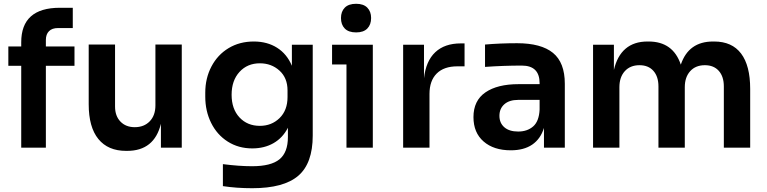

<svg xmlns="http://www.w3.org/2000/svg" viewBox="-20 -779 4048 1013"><path d="M296 -738H364V-631H286Q255 -631 238.5 -614.5Q222 -598 222 -568V-534H373V-432H222V0H92V-432H24V-534H92V-556Q92 -738 296 -738Z M448 -229V-544H587V-217Q587 -167 615.5 -137.5Q644 -108 691 -108Q740 -108 770 -139Q800 -170 800 -223V-544H939V0H829V-126Q794 17 651 17H645Q550 17 499 -45.5Q448 -108 448 -229Z M1156 203V87Q1242 98 1310 98Q1410 98 1454.5 61.5Q1499 25 1499 -56V-105Q1472 -52 1423.5 -24Q1375 4 1311 4Q1238 4 1181.5 -32Q1125 -68 1094 -130.5Q1063 -193 1063 -269V-290Q1063 -366 1095.5 -428Q1128 -490 1186 -525Q1244 -560 1319 -560Q1390 -560 1442 -527Q1494 -494 1520 -432V-543H1630V-64Q1630 83 1553.5 148.5Q1477 214 1311 214Q1228 214 1156 203ZM1497 -267V-302Q1497 -368 1454.5 -406.5Q1412 -445 1351 -445Q1285 -445 1243.5 -399.5Q1202 -354 1202 -279Q1202 -204 1243.5 -159.5Q1285 -115 1351 -115Q1413 -115 1455 -156Q1497 -197 1497 -267Z M1808 -439H1732V-543H1947V0H1808ZM1779 -684Q1779 -718 1799 -738.5Q1819 -759 1859 -759Q1898 -759 1918 -738.5Q1938 -718 1938 -684Q1938 -649 1918 -628.5Q1898 -608 1859 -608Q1819 -608 1799 -628.5Q1779 -649 1779 -684Z M2107 -543H2217V-366Q2227 -457 2276.5 -503.5Q2326 -550 2411 -550H2431V-429H2393Q2322 -429 2284 -391Q2246 -353 2246 -283V0H2107Z M2850 -104Q2832 -46 2788 -16Q2744 14 2675 14Q2585 14 2531.5 -32.5Q2478 -79 2478 -161Q2478 -248 2541 -291.5Q2604 -335 2716 -335H2827V-340Q2827 -433 2733 -433Q2637 -433 2539 -426V-544Q2620 -551 2708 -551Q2835 -551 2897.5 -500Q2960 -449 2960 -337V0H2850ZM2714 -85Q2762 -85 2793 -112Q2824 -139 2827 -201V-252H2714Q2667 -252 2641 -229Q2615 -206 2615 -168Q2615 -130 2641 -107.5Q2667 -85 2714 -85Z M3109 -543H3219V-410Q3236 -484 3280.5 -522Q3325 -560 3396 -560H3402Q3531 -560 3572 -438Q3613 -560 3742 -560H3748Q3842 -560 3890 -496.5Q3938 -433 3938 -310V0H3799V-323Q3799 -375 3772.5 -405Q3746 -435 3699 -435Q3650 -435 3621.5 -403.5Q3593 -372 3593 -319V0H3454V-323Q3454 -375 3427.5 -405Q3401 -435 3354 -435Q3305 -435 3276.5 -403.5Q3248 -372 3248 -319V0H3109Z"/></svg>

Font: Sora-SIA SemiBold
Style: Regular
Weight: 600
Designer: Jonathan Barnbrook, Julián Moncada
Foundry: Barnbrook Fonts
Version: Version 2.000